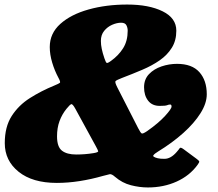

<svg xmlns="http://www.w3.org/2000/svg" viewBox="-20 -790 960 845"><path d="M683 -324Q649.5 -324 631.8 -347Q614 -370 614 -406Q614 -441 635.8 -463.8Q657.5 -486.5 691 -497.8Q724.5 -509 759 -509Q825 -509 857.5 -472.5Q890 -436 890 -375Q890 -335.5 862.5 -291.8Q835 -248 786.8 -204.8Q738.5 -161.5 675.5 -123Q660.5 -114 655.2 -106.8Q650 -99.5 674.5 -93.5Q680.5 -92 688 -91.5Q695.5 -91 704 -91Q731.5 -91 757.5 -121Q767.5 -132.5 771 -138Q774.5 -143.5 788.5 -133L844.5 -91.5Q855.5 -83.5 856.8 -79.8Q858 -76 849.5 -64.5Q814.5 -16.5 757.2 9.2Q700 35 631 35Q594.5 35 556.2 25.2Q518 15.5 486 -12Q471.5 -25 462.5 -23.2Q453.5 -21.5 432 -15.5Q381.5 -1 330.2 7Q279 15 230 15Q123 15 62 -34Q1 -83 1 -160Q1 -232 31.5 -279.5Q62 -327 111.8 -358.5Q161.5 -390 219 -413.5Q239.5 -422 243.5 -425.5Q247.5 -429 237 -448Q220.5 -478.5 209.8 -514.2Q199 -550 199 -583Q199 -643 245.5 -684.8Q292 -726.5 369.5 -748.2Q447 -770 540 -770Q635.5 -770 695.8 -740.2Q756 -710.5 756 -655Q756 -611.5 736.2 -579.8Q716.5 -548 682.8 -524.5Q649 -501 606 -482.8Q563 -464.5 517 -447Q492.5 -437.5 488.5 -433Q484.5 -428.5 496.5 -405L588 -226Q598.5 -205.5 603.5 -202.8Q608.5 -200 627.5 -213Q678 -248.5 706.5 -279.8Q735 -311 735 -321Q735 -330 729 -330Q722.5 -330 715.5 -327Q708.5 -324 683 -324ZM542 -655Q542 -668 536.2 -679Q530.5 -690 513 -690Q494.5 -690 473.8 -681Q453 -672 438.5 -654.2Q424 -636.5 424 -610Q424 -593 427.8 -575Q431.5 -557 439.5 -533.5Q445.5 -515.5 449.5 -513.2Q453.5 -511 468.5 -522Q502 -546 522 -578Q542 -610 542 -655ZM231 -190Q231 -143.5 252.8 -126.8Q274.5 -110 315 -110Q354.5 -110 391 -116Q413.5 -119.5 412 -125Q410.5 -130.5 402 -146L311.5 -311.5Q299.5 -333.5 293.5 -331.5Q287.5 -329.5 272.5 -311Q253 -287 242 -257.2Q231 -227.5 231 -190Z"/></svg>

Font: Besley* Condensed Fatface
Style: Italic
Weight: 900
Width: 3
Italic angle: -13°
Designer: Owen Earl
Foundry: indestructible type*
Version: Version 3.000; ttfautohint (v1.8.3)